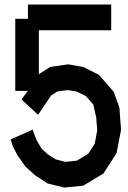

<svg xmlns="http://www.w3.org/2000/svg" viewBox="-20 -820 574 859"><path d="M514.2 -338.9 521.5 -238.8 501.5 -134.8 442.9 -43.9 352.5 10.7 267.1 19 193.4 1 137.7 -35.2 94.2 -74.2 58.6 -124.5 36.6 -167 27.8 -196.3 126.5 -240.2 131.8 -223.1 144 -191.9 167 -153.8 194.3 -129.4 229.5 -106.9 273.4 -95.7 323.7 -101.1 374.5 -131.8 403.8 -177.2 415 -235.8 410.6 -293.5 397.5 -352.1 364.3 -390.1 323.7 -410.2 283.7 -417 236.3 -410.6 208.5 -392.6 150.4 -306.6 76.2 -375 104.5 -413.1 48.3 -413.6V-735.8H105V-799.8H477.5V-684.6H153.8V-488.3L204.6 -520.5L285.2 -532.2L352.1 -520.5L422.9 -484.9L488.8 -409.2Z"/></svg>

Font: Gap Sans
Style: Bold
Weight: 400
Designer: Alexandre Liziard and Etienne Ozeray
Foundry: Interstices.io
Version: Version 1.610